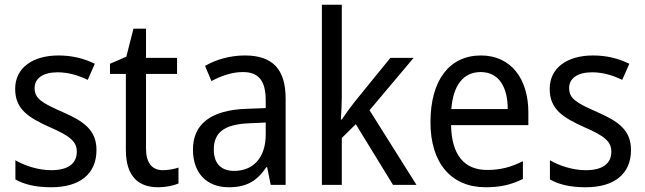

<svg xmlns="http://www.w3.org/2000/svg" viewBox="-20 -780 2723 810"><path d="M387 -147C387 -231 334 -268 245 -307C156 -346 126 -364 126 -409C126 -449 161 -475 223 -475C268 -475 311 -462 350 -443L380 -511C335 -533 285 -546 227 -546C118 -546 44 -494 44 -405C44 -319 100 -284 191 -243C279 -205 304 -181 304 -140C304 -92 270 -62 196 -62C140 -62 82 -82 45 -104V-23C82 -2 130 10 196 10C314 10 387 -44 387 -147Z M667 -62C622 -62 596 -92 596 -153V-468H727V-536H596V-659H543L513 -541L444 -511V-468H511V-148C511 -30 569 10 648 10C679 10 713 3 733 -6V-73C716 -67 690 -62 667 -62Z M1013 -546C949 -546 890 -528 845 -502L872 -438C914 -460 958 -476 1005 -476C1068 -476 1101 -443 1101 -357V-324L1021 -321C869 -316 794 -256 794 -149C794 -49 853 10 945 10C1022 10 1064 -17 1104 -75H1107L1122 0H1185V-364C1185 -486 1132 -546 1013 -546ZM1033 -260 1101 -263V-213C1101 -111 1045 -59 968 -59C916 -59 882 -87 882 -149C882 -218 922 -256 1033 -260Z M1422 -370V-760H1338V0H1422V-198L1481 -256L1638 0H1737L1539 -315L1725 -536H1627L1475 -349C1459 -329 1434 -294 1422 -276H1418C1420 -305 1422 -343 1422 -370Z M2009 -546C1877 -546 1796 -443 1796 -264C1796 -94 1882 10 2029 10C2092 10 2137 -1 2186 -25V-100C2136 -75 2092 -63 2035 -63C1938 -63 1885 -127 1883 -252H2209V-306C2209 -447 2136 -546 2009 -546ZM2008 -476C2087 -476 2122 -409 2122 -320H1884C1892 -421 1935 -476 2008 -476Z M2642 -147C2642 -231 2589 -268 2500 -307C2411 -346 2381 -364 2381 -409C2381 -449 2416 -475 2478 -475C2523 -475 2566 -462 2605 -443L2635 -511C2590 -533 2540 -546 2482 -546C2373 -546 2299 -494 2299 -405C2299 -319 2355 -284 2446 -243C2534 -205 2559 -181 2559 -140C2559 -92 2525 -62 2451 -62C2395 -62 2337 -82 2300 -104V-23C2337 -2 2385 10 2451 10C2569 10 2642 -44 2642 -147Z"/></svg>

Font: Noto Sans Lao SemiCondensed
Style: Regular
Weight: 400
Width: 4
Designer: Monotype Design Team
Foundry: Monotype Imaging Inc.
Version: Version 2.003